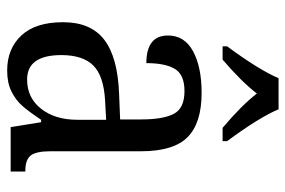

<svg xmlns="http://www.w3.org/2000/svg" viewBox="-154 -652 816 549"><g transform="rotate(90 254.5 -378.0)"><path d="M44 -150Q44 -229 94 -267.5Q144 -306 248 -310L322 -313V-373Q322 -436 306 -466.5Q290 -497 241 -497Q194 -497 177.5 -469.5Q161 -442 161 -388Q82 -388 82 -450Q82 -497 127 -521.5Q172 -546 246 -546Q332 -546 372.5 -506Q413 -466 413 -373V-114Q413 -73 425 -57.5Q437 -42 468 -42H471V0H344L330 -87H323Q299 -51 282.5 -32.5Q266 -14 241.5 -2Q217 10 182 10Q120 10 82 -30.5Q44 -71 44 -150ZM323 -191V-273L268 -270Q197 -266 167.5 -236Q138 -206 138 -145Q138 -47 208 -47Q260 -47 291.5 -87Q323 -127 323 -191ZM113 -619Q181 -711 204 -766H293Q316 -711 384 -619V-606H346Q281 -661 248 -704Q213 -659 151 -606H113Z"/></g></svg>

Font: Noto Serif Narrow
Style: Regular
Weight: 400
Width: 4
Designer: Monotype Design Team
Foundry: Monotype Imaging Inc.
Version: Version 1.001